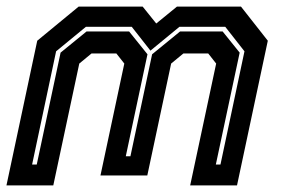

<svg xmlns="http://www.w3.org/2000/svg" viewBox="-22 -560 849 580"><path d="M-2.5 0 90.5 -437 215.5 -540H409L450 -489L512.5 -540H706L787 -437L694 0H552.5L631 -368L607 -398.5H532L495 -368L423 -30H281.5L353.5 -368L329.5 -398.5H254.5L217.5 -368L139 0ZM75 -63H89L161 -401L239.5 -465H368L423.5 -396L358 -88H372L437.5 -396L522 -465H650.5L702 -401L630 -63H644L716.5 -405L658.5 -479H520L432.5 -407L376 -479H237.5L147.5 -405Z"/></svg>

Font: Tourney
Style: Bold Italic
Weight: 700
Italic angle: -12°
Version: Version 1.015